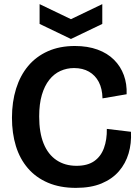

<svg xmlns="http://www.w3.org/2000/svg" viewBox="-20 -897 681 931"><path d="M348 14Q271 14 212.5 -11Q154 -36 115 -81.5Q76 -127 57 -189Q38 -251 38 -326Q38 -403 58 -467Q78 -531 116.5 -577Q155 -623 212 -648.5Q269 -674 343 -674Q405 -674 453 -656.5Q501 -639 533 -607Q565 -575 580.5 -532.5Q596 -490 594 -440L477 -420Q476 -467 459 -499.5Q442 -532 411.5 -549.5Q381 -567 339 -567Q304 -567 273 -553Q242 -539 219 -510Q196 -481 183 -437Q170 -393 170 -332Q170 -254 191.5 -201Q213 -148 254 -120.5Q295 -93 351 -93Q404 -93 436.5 -115.5Q469 -138 484 -179Q499 -220 498 -272L615 -258Q618 -202 603.5 -153Q589 -104 556.5 -66.5Q524 -29 472.5 -7.5Q421 14 348 14ZM172 -877 324 -804 476 -877V-781L324 -708L172 -781Z"/></svg>

Font: Bricolage Grotesque 72pt SemiBold
Style: Regular
Weight: 600
Version: Version 1.001;gftools[0.9.33.dev8+g029e19f]